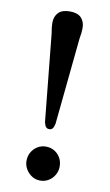

<svg xmlns="http://www.w3.org/2000/svg" viewBox="-86 -782 478 835"><g transform="rotate(10 153.5 -364.5)"><path d="M153.5 -738Q188 -738 204 -721Q220 -704 220 -676Q220 -665.5 218.8 -654Q217.5 -642.5 215 -630L176.5 -246Q173.5 -231.5 168.2 -224.8Q163 -218 153.5 -218Q143.5 -218 138.2 -224.8Q133 -231.5 130 -246L91.5 -630Q89 -642.5 87.8 -654Q86.5 -665.5 86.5 -676Q86.5 -704 102.8 -721Q119 -738 153.5 -738ZM153.5 9Q133 9 116.5 -1.5Q100 -12 90 -29Q80 -46 80 -66Q80 -87 90 -104Q100 -121 116.5 -131Q133 -141 153 -141Q174 -141 190.8 -131Q207.5 -121 217 -104Q226.5 -87 226.5 -66Q226.5 -46 217 -29Q207.5 -12 190.8 -1.5Q174 9 153.5 9Z"/></g></svg>

Font: Fraunces 17pt
Style: Regular
Weight: 400
Version: Version 1.000;[b76b70a41]